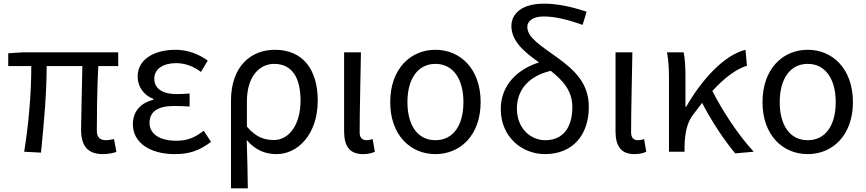

<svg xmlns="http://www.w3.org/2000/svg" viewBox="-20 -829 4731 1049"><path d="M542 13C573 13 598 7 616 1L603 -69C583 -65 569 -63 560 -63C526 -63 509 -78 509 -116C509 -169 510 -344 517 -468H626V-543H103L25 -538V-468H151C151 -321 137 -153 112 0L204 5C219 -147 235 -315 235 -468H430C428 -348 423 -179 423 -122C423 -35 456 13 542 13Z M935 13C1011 13 1067 -4 1133 -54L1093 -115C1042 -74 997 -60 944 -60C852 -60 797 -97 797 -158C797 -218 841 -250 931 -250C958 -250 984 -249 1016 -247V-318C989 -316 969 -315 947 -315C860 -315 823 -350 823 -399C823 -455 875 -484 942 -484C992 -484 1036 -467 1078 -436L1115 -498C1065 -534 1005 -557 939 -557C828 -557 732 -509 732 -410C732 -359 762 -310 818 -289V-284C756 -269 706 -227 706 -150C706 -49 800 13 935 13Z M1242 200H1334C1333 103 1331 34 1328 -64C1377 -6 1433 13 1492 13C1606 13 1716 -94 1716 -280C1716 -451 1633 -557 1482 -557C1350 -557 1242 -466 1242 -278ZM1477 -64C1429 -64 1381 -76 1329 -137V-275C1329 -413 1399 -480 1478 -480C1579 -480 1622 -400 1622 -279C1622 -145 1557 -64 1477 -64Z M1963 13C1994 13 2013 7 2028 0L2016 -69C2004 -65 1993 -63 1983 -63C1960 -63 1945 -75 1945 -106C1945 -237 1950 -396 1952 -543H1860V-112C1860 -32 1889 13 1963 13Z M2359 13C2495 13 2606 -90 2606 -271C2606 -453 2495 -557 2359 -557C2223 -557 2112 -453 2112 -271C2112 -90 2223 13 2359 13ZM2359 -63C2262 -63 2206 -144 2206 -271C2206 -397 2262 -480 2359 -480C2456 -480 2512 -397 2512 -271C2512 -144 2456 -63 2359 -63Z M2957 13C3109 13 3197 -91 3197 -245C3197 -375 3118 -447 3024 -515C2936 -579 2861 -623 2861 -682C2861 -712 2888 -739 2951 -739C3004 -739 3071 -726 3163 -693L3185 -765C3095 -795 3020 -809 2952 -809C2829 -809 2774 -753 2774 -687C2774 -603 2847 -543 2925 -488C2808 -451 2716 -365 2716 -233C2716 -79 2834 13 2957 13ZM2989 -442C3054 -391 3107 -334 3107 -244C3107 -135 3058 -63 2959 -63C2878 -63 2804 -129 2804 -236C2804 -341 2873 -415 2989 -442Z M3446 13C3477 13 3496 7 3511 0L3499 -69C3487 -65 3476 -63 3466 -63C3443 -63 3428 -75 3428 -106C3428 -237 3433 -396 3435 -543H3343V-112C3343 -32 3372 13 3446 13Z M3997 9 4098 0C4015 -89 3926 -225 3872 -332C3939 -405 4001 -451 4061 -470L4053 -557C3936 -528 3815 -395 3729 -246H3725V-416C3725 -464 3722 -514 3715 -543H3624C3634 -495 3635 -438 3635 -394V0H3720V-28C3722 -99 3732 -156 3765 -200L3816 -267C3868 -166 3940 -58 3997 9Z M4393 13C4529 13 4640 -90 4640 -271C4640 -453 4529 -557 4393 -557C4257 -557 4146 -453 4146 -271C4146 -90 4257 13 4393 13ZM4393 -63C4296 -63 4240 -144 4240 -271C4240 -397 4296 -480 4393 -480C4490 -480 4546 -397 4546 -271C4546 -144 4490 -63 4393 -63Z"/></svg>

Font: Noto Sans CJK JP
Style: Regular
Weight: 400
Designer: Ryoko NISHIZUKA 西塚涼子 (kana, bopomofo & ideographs); Paul D. Hunt (Latin, Greek & Cyrillic); Sandoll Communications 산돌커뮤니
Foundry: Adobe
Version: Version 2.004;hotconv 1.0.118;makeotfexe 2.5.65603